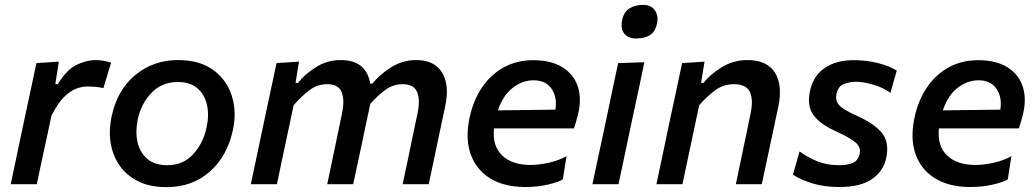

<svg xmlns="http://www.w3.org/2000/svg" viewBox="-20 -756 4251 788"><path d="M24 0Q35.5 -54.5 46.2 -105Q57 -155.5 70 -218L80.5 -267.5Q91.5 -318 103.8 -376.2Q116 -434.5 129.5 -497L221.5 -503L207 -410.5H217Q255.5 -472.5 296.5 -491Q337.5 -509.5 372 -509.5Q389 -509.5 406 -506.5Q423 -503.5 436 -499L404.5 -394.5Q385.5 -398.5 370 -399.8Q354.5 -401 337.5 -401Q318 -401 293.8 -392.5Q269.5 -384 243.2 -358.2Q217 -332.5 191 -281L176.5 -212.5Q164 -155 153.2 -104.8Q142.5 -54.5 131 0Z M663 12Q595 12 547 -12Q499 -36 470.8 -76.8Q442.5 -117.5 434.2 -169Q426 -220.5 437.5 -275.5Q460.5 -386.5 535 -448Q609.5 -509.5 711 -509.5Q799 -509.5 854.8 -469Q910.5 -428.5 931.2 -363Q952 -297.5 936 -223Q913.5 -116.5 841.8 -52.2Q770 12 663 12ZM666.5 -78Q732 -78 773.2 -123.5Q814.5 -169 828 -234Q839 -284.5 829.2 -326.8Q819.5 -369 789.5 -394.2Q759.5 -419.5 710 -419.5Q645 -419.5 602 -375.2Q559 -331 545 -264Q535 -214.5 544.5 -172.2Q554 -130 584.5 -104Q615 -78 666.5 -78Z M1009.5 0Q1021 -55 1031.8 -105.8Q1042.5 -156.5 1055.5 -218L1066 -268Q1077 -318 1089.2 -376.2Q1101.5 -434.5 1115 -497L1207 -503L1193 -416H1203Q1230 -450.5 1276.2 -480Q1322.5 -509.5 1378.5 -509.5Q1483 -509.5 1499.5 -413H1508.5Q1537.5 -449.5 1584.8 -479.5Q1632 -509.5 1688 -509.5Q1763.5 -509.5 1794.8 -457.5Q1826 -405.5 1806.5 -316.5Q1802 -295.5 1796.8 -271Q1791.5 -246.5 1785.5 -218Q1772.5 -155.5 1761.8 -105.2Q1751 -55 1739.5 0H1632.5Q1644.5 -55 1654.8 -105Q1665 -155 1677 -212.5L1693.5 -290Q1705.5 -346.5 1691.8 -378.5Q1678 -410.5 1633 -410.5Q1593.5 -410.5 1561.5 -387Q1529.5 -363.5 1499.5 -329.5Q1498.5 -323 1497 -316.5Q1492.5 -295.5 1487.2 -271.2Q1482 -247 1476 -218Q1463 -156.5 1452.2 -105.5Q1441.5 -54.5 1429.5 0H1323Q1334.5 -55 1345 -105Q1355.5 -155 1367.5 -212.5L1383.5 -290Q1395.5 -346.5 1382 -378.5Q1368.5 -410.5 1323 -410.5Q1282.5 -410.5 1249.5 -385.5Q1216.5 -360.5 1185 -324L1161.5 -213Q1149 -155 1138.5 -104.8Q1128 -54.5 1116.5 0Z M2136 11.5Q2050 11.5 1992.5 -23.5Q1935 -58.5 1912 -122.2Q1889 -186 1907 -272Q1922 -343.5 1958.2 -397Q1994.5 -450.5 2048 -479.8Q2101.5 -509 2168.5 -509Q2242 -509 2288.5 -480Q2335 -451 2351.5 -400.5Q2368 -350 2352 -285.5Q2345 -256.5 2335.5 -229H2007.5Q2000 -157 2041 -118Q2082 -79 2157 -79Q2191.5 -79 2232 -88Q2272.5 -97 2305 -115L2290 -19.5Q2271 -8.5 2228.8 1.5Q2186.5 11.5 2136 11.5ZM2170 -426.5Q2125 -426.5 2085 -396.2Q2045 -366 2023.5 -303L2259.5 -306Q2267.5 -356.5 2243.8 -391.5Q2220 -426.5 2170 -426.5Z M2411.5 0Q2423 -54.5 2433.8 -105.2Q2444.5 -156 2458 -218L2468.5 -267.5Q2483 -337.5 2494.2 -390.2Q2505.5 -443 2517 -497L2624.5 -500.5Q2613 -444.5 2601.8 -391.8Q2590.5 -339 2575 -267.5L2564.5 -218Q2551.5 -156 2540.8 -105.2Q2530 -54.5 2518.5 0ZM2591 -598Q2558.5 -598 2542.2 -618Q2526 -638 2533.5 -674Q2540.5 -707.5 2563.8 -721.8Q2587 -736 2619.5 -736Q2651.5 -736 2667.2 -714.2Q2683 -692.5 2676.5 -660Q2669 -624.5 2646.5 -611.2Q2624 -598 2591 -598Z M2674 0Q2685.5 -54.5 2696.5 -105.8Q2707.5 -157 2720 -218L2730.5 -268Q2741.5 -318 2753.8 -376.2Q2766 -434.5 2779.5 -497L2871.5 -503L2857.5 -416H2867.5Q2894.5 -450.5 2942 -480Q2989.5 -509.5 3047 -509.5Q3128.5 -509.5 3160.8 -457.5Q3193 -405.5 3174 -316.5Q3169.5 -295.5 3164.2 -271Q3159 -246.5 3153 -218Q3140 -156.5 3129 -105.5Q3118 -54.5 3106.5 0H3000Q3011.5 -55 3022 -105Q3032.5 -155 3044.5 -212.5L3060.5 -290Q3072.5 -346.5 3057.8 -378.5Q3043 -410.5 2992 -410.5Q2949.5 -410.5 2915.2 -385.5Q2881 -360.5 2849.5 -324L2826 -213Q2813.5 -155 2803 -104.8Q2792.5 -54.5 2781 0Z M3425.5 11.5Q3363.5 11.5 3315 -3.2Q3266.5 -18 3234.5 -39L3261.5 -134.5Q3293 -111 3333.2 -94.5Q3373.5 -78 3423 -78Q3454.5 -78 3477.5 -86.2Q3500.5 -94.5 3507.5 -122.5Q3515 -149.5 3493.2 -169.5Q3471.5 -189.5 3411 -217Q3346 -246 3318.5 -284Q3291 -322 3304.5 -383Q3317.5 -444.5 3364.5 -476.8Q3411.5 -509 3483 -509Q3537.5 -509 3583.8 -497Q3630 -485 3660.5 -466.5L3634.5 -375Q3604.5 -397 3563 -408.8Q3521.5 -420.5 3493 -420.5Q3469 -420.5 3444.5 -411.5Q3420 -402.5 3413 -370Q3407.5 -346 3422 -327Q3436.5 -308 3491 -283.5Q3562 -252.5 3596.5 -214.2Q3631 -176 3617.5 -108.5Q3606 -53.5 3558.8 -21Q3511.5 11.5 3425.5 11.5Z M3962 11.5Q3876 11.5 3818.5 -23.5Q3761 -58.5 3738 -122.2Q3715 -186 3733 -272Q3748 -343.5 3784.2 -397Q3820.5 -450.5 3874 -479.8Q3927.5 -509 3994.5 -509Q4068 -509 4114.5 -480Q4161 -451 4177.5 -400.5Q4194 -350 4178 -285.5Q4171 -256.5 4161.5 -229H3833.5Q3826 -157 3867 -118Q3908 -79 3983 -79Q4017.5 -79 4058 -88Q4098.5 -97 4131 -115L4116 -19.5Q4097 -8.5 4054.8 1.5Q4012.5 11.5 3962 11.5ZM3996 -426.5Q3951 -426.5 3911 -396.2Q3871 -366 3849.5 -303L4085.5 -306Q4093.5 -356.5 4069.8 -391.5Q4046 -426.5 3996 -426.5Z"/></svg>

Font: Commissioner Medium
Style: Italic
Weight: 500
Italic angle: -12°
Designer: Kostas Bartsokas
Foundry: Kostas Bartsokas
Version: Version 1.000; ttfautohint (v1.8.3)